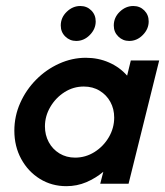

<svg xmlns="http://www.w3.org/2000/svg" viewBox="-20 -621 558 649"><path d="M204.2 8.3Q154.9 8.3 114.9 -16.3Q75 -41 51.7 -83.7Q28.5 -126.4 28.5 -179.2Q28.5 -228.5 48.3 -272.9Q68.1 -317.4 102.1 -351.7Q136.1 -386.1 179.9 -405.9Q223.6 -425.7 270.1 -425.7Q312.5 -425.7 348.6 -409.7Q384.7 -393.8 409.7 -365.3L422.2 -416.7H518.1L414.6 0H318.8L329.2 -40.3Q303.5 -18.8 271.9 -5.2Q240.3 8.3 204.2 8.3ZM234 -88.2Q269.4 -88.2 299.7 -107.3Q329.9 -126.4 347.9 -157.3Q366 -188.2 366 -223.6Q366 -252.8 353.1 -276.4Q340.3 -300 317 -314.2Q293.8 -328.5 263.2 -328.5Q227.8 -328.5 197.9 -309.4Q168.1 -290.3 150 -259.4Q131.9 -228.5 131.9 -193.8Q131.9 -164.6 144.8 -140.6Q157.6 -116.7 180.9 -102.4Q204.2 -88.2 234 -88.2ZM237.5 -482.6Q216 -482.6 200.7 -497.6Q185.4 -512.5 185.4 -534.7Q185.4 -561.8 205.6 -581.2Q225.7 -600.7 251.4 -600.7Q273.6 -600.7 288.5 -585.8Q303.5 -570.8 303.5 -548.6Q303.5 -522.9 283.7 -502.8Q263.9 -482.6 237.5 -482.6ZM416.7 -482.6Q395.1 -482.6 379.9 -497.6Q364.6 -512.5 364.6 -534.7Q364.6 -561.8 384.7 -581.2Q404.9 -600.7 430.6 -600.7Q452.8 -600.7 467.7 -585.8Q482.6 -570.8 482.6 -548.6Q482.6 -522.9 462.8 -502.8Q443.1 -482.6 416.7 -482.6Z"/></svg>

Font: Afacad SemiBold
Style: Italic
Weight: 600
Italic angle: -14°
Designer: Kristian Moeller
Foundry: Dicotype
Version: Version 1.000